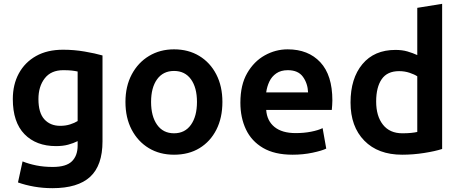

<svg xmlns="http://www.w3.org/2000/svg" viewBox="-20 -796 2405 1004"><path d="M254 188Q205 188 159 180Q113 172 74 158L98 48Q130 61 169.5 69Q209 77 256 77Q326 77 356 47.5Q386 18 386 -35V-58Q364 -47 336.5 -39.5Q309 -32 273 -32Q169 -32 108 -94.5Q47 -157 47 -278Q47 -354 78.5 -412Q110 -470 168.5 -503Q227 -536 310 -536Q367 -536 422.5 -526.5Q478 -517 516 -506V-57Q516 69 451.5 128.5Q387 188 254 188ZM295 -138Q323 -138 346.5 -145.5Q370 -153 386 -163V-422Q373 -425 355.5 -427Q338 -429 311 -429Q247 -429 214 -386.5Q181 -344 181 -278Q181 -206 212 -172Q243 -138 295 -138Z M890 13Q815 13 758 -21.5Q701 -56 668.5 -118Q636 -180 636 -263Q636 -345 669 -407Q702 -469 759.5 -503.5Q817 -538 890 -538Q965 -538 1022 -503.5Q1079 -469 1111 -407Q1143 -345 1143 -263Q1143 -180 1111.5 -118Q1080 -56 1023.5 -21.5Q967 13 890 13ZM890 -99Q947 -99 978.5 -143.5Q1010 -188 1010 -263Q1010 -338 978.5 -381.5Q947 -425 890 -425Q833 -425 801.5 -381.5Q770 -338 770 -263Q770 -188 801.5 -143.5Q833 -99 890 -99Z M1510 13Q1416 13 1355.5 -22.5Q1295 -58 1266 -119.5Q1237 -181 1237 -259Q1237 -352 1272.5 -413.5Q1308 -475 1364.5 -506.5Q1421 -538 1484 -538Q1592 -538 1655 -470.5Q1718 -403 1718 -271Q1718 -260 1717 -246Q1716 -232 1715 -221H1372Q1376 -164 1415.5 -132Q1455 -100 1526 -100Q1570 -100 1607.5 -107.5Q1645 -115 1667 -126L1686 -19Q1664 -8 1614.5 2.5Q1565 13 1510 13ZM1372 -313H1591Q1589 -360 1564 -394.5Q1539 -429 1485 -429Q1449 -429 1425 -412.5Q1401 -396 1388.5 -369.5Q1376 -343 1372 -313Z M2083 13Q1957 13 1885 -60.5Q1813 -134 1813 -260Q1813 -386 1875 -460.5Q1937 -535 2048 -535Q2083 -535 2110.5 -527Q2138 -519 2162 -508V-755L2292 -776V-17Q2255 -5 2197.5 4Q2140 13 2083 13ZM2084 -99Q2110 -99 2129.5 -101Q2149 -103 2162 -106V-397Q2147 -407 2121.5 -415.5Q2096 -424 2067 -424Q2005 -424 1976 -382Q1947 -340 1947 -265Q1947 -189 1982.5 -144Q2018 -99 2084 -99Z"/></svg>

Font: Ubuntu Sans
Style: Bold
Weight: 700
Designer: Dalton Maag Ltd
Foundry: Dalton Maag Ltd
Version: Version 1.006; ttfautohint (v1.8.4.7-5d5b)